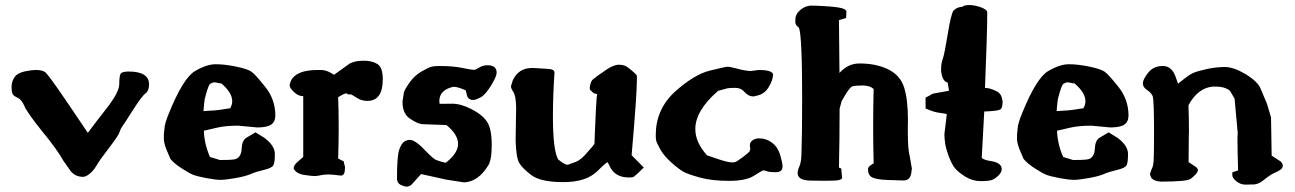

<svg xmlns="http://www.w3.org/2000/svg" viewBox="-20 -690 5030 746"><path d="M321.3 -173.8Q344.2 -205.1 393.8 -268.6Q443.4 -332 443.4 -363.3Q443.4 -394.5 448.7 -403.3Q454.1 -412.1 479.5 -412.1Q559.1 -412.1 559.1 -362.3Q559.1 -336.9 545.2 -326.9Q531.2 -316.9 496.3 -262Q461.4 -207 455.1 -198.7Q448.7 -190.4 444.6 -176.8Q440.4 -163.1 404.3 -116.2Q368.2 -69.3 355.5 -47.6Q342.8 -25.9 327.9 -14.4Q313 -2.9 302.7 -2.9Q272.9 -2.9 254.4 -25.4L226.6 -64.9Q201.2 -110.4 143.1 -180.7Q85.9 -252 75 -277.6Q64 -303.2 48.6 -310.1Q33.2 -316.9 29.1 -324.5Q24.9 -332 24.9 -354Q25.4 -376 39.1 -393.6Q53.7 -411.1 99.1 -416.5Q111.3 -418 121.1 -418Q147.9 -418 158.2 -407.2Q171.9 -392.6 206.1 -343.5Q240.2 -294.4 321.3 -173.8Z M800.3 -260.3Q810.1 -260.3 831.3 -262.9Q852.5 -265.6 874.5 -269.5Q882.3 -283.2 882.3 -296.9Q882.3 -329.6 840.3 -365.7Q832.5 -366.2 820.8 -369.1Q817.4 -370.1 814 -370.1Q806.2 -370.1 798.3 -365.2Q790.5 -364.7 775.4 -305.2Q773.4 -293 770.5 -258.3Q794.9 -260.3 800.3 -260.3ZM842.8 -68.4Q889.2 -68.4 897.9 -72.8Q918 -82.5 918.9 -112.3Q919.9 -142.1 935.5 -153.8L972.7 -175.8L1008.3 -153.8L1008.8 -153.3Q1047.9 -123.5 1047.9 -91.8V-91.3V-90.8Q1047.9 -58.6 1042.2 -47.9Q1036.6 -37.1 1005.4 -29.8Q974.1 -22.5 953.9 -13.7Q933.6 -4.9 894.8 2Q856 8.8 836.9 8.8Q817.9 8.8 781.7 2Q745.6 -4.9 730.2 -11Q714.8 -17.1 685.1 -36.4Q655.3 -55.7 642.1 -72.8L626 -110.4Q616.7 -135.3 616.7 -148.9Q616.7 -149.4 616.7 -150.4V-167.5L619.1 -191.4Q619.6 -209.5 636.7 -251Q691.9 -386.7 737.3 -413.6Q782.7 -440.4 818.1 -440.4Q853.5 -440.4 897.7 -431.2Q941.9 -421.9 956.8 -411.6Q971.7 -401.4 1010.7 -352.3Q1049.8 -303.2 1049.8 -241.2Q1049.8 -217.3 1033.9 -206.1Q1018.1 -194.8 979 -194.8L905.8 -201.7Q859.4 -201.7 827.1 -194.8Q783.2 -185.1 772 -182.1Q773.9 -129.9 795.9 -80.1Q814.9 -74.2 834 -68.4Z M1303.7 -7.8Q1272 -12.2 1255.6 -12.2Q1239.3 -12.2 1225.6 -9Q1211.9 -5.9 1201.9 -5.9Q1191.9 -5.9 1162.6 -10.3Q1132.3 -14.6 1121.1 -34.2V-37.1Q1121.1 -49.3 1141.6 -65.9L1158.2 -80.1V-316.4H1157.7Q1138.7 -316.4 1122.1 -332.5Q1105.5 -348.6 1105.5 -357.4Q1105.5 -366.2 1110.8 -377Q1131.8 -418 1213.4 -418H1228.5Q1246.1 -418 1266.6 -406.2L1277.8 -399.4L1340.3 -444.3H1341.8Q1360.8 -454.1 1393.3 -454.1Q1425.8 -454.1 1446.5 -441.2Q1467.3 -428.2 1467.3 -382.3Q1467.3 -297.9 1407.2 -297.9Q1384.3 -297.9 1366 -310.1Q1347.7 -322.3 1342.8 -323.2H1333L1325.2 -327.6Q1316.9 -326.7 1293.9 -312.5Q1295.9 -257.3 1295.9 -203.6Q1295.9 -198.7 1295.9 -192.9Q1295.9 -133.3 1293.9 -74.2Q1315.4 -63 1315.9 -62.5Q1315.4 -58.1 1320.3 -43V-36.1Q1320.3 -7.8 1304.7 -7.8Z M1874.5 -436.5Q1909.7 -436.5 1909.7 -407.2Q1909.7 -393.1 1887.5 -356.9Q1865.2 -320.8 1846.7 -311.3Q1828.1 -301.8 1820.8 -301.8H1811.5L1809.6 -302.7Q1796.4 -307.1 1793.7 -321.8Q1791 -336.4 1789.1 -339.4Q1783.7 -341.8 1769 -347.2Q1754.4 -352.5 1742.2 -353Q1687 -340.8 1687 -297.4Q1687 -292 1688 -286.6H1695.8Q1702.6 -287.1 1736.8 -287.1Q1771 -287.1 1812.7 -265.6Q1854.5 -244.1 1872.6 -216.6Q1890.6 -189 1890.6 -126.2Q1890.6 -63.5 1874.5 -43.5Q1836.4 16.6 1782.7 18.6L1713.4 7.8L1616.2 -13.7L1579.1 27.3Q1569.8 35.2 1560.5 35.2Q1551.3 35.2 1536.9 28.3Q1522.5 21.5 1522.5 3.4Q1522.5 -83 1531 -107.9Q1539.6 -132.8 1550.5 -139.6Q1561.5 -146.5 1572.3 -146.5Q1594.7 -146.5 1637.2 -100.1Q1665 -71.8 1674.8 -68.4Q1691.9 -61.5 1711.9 -57.6Q1759.8 -94.7 1759.8 -130.9Q1759.8 -167 1714.8 -204.1L1621.6 -207.5H1620.1Q1601.6 -209.5 1572.8 -229Q1543.9 -248.5 1543.9 -294.4V-294.9L1549.3 -331.1Q1552.7 -342.8 1571.5 -369.6Q1590.3 -396.5 1618.4 -412.6Q1646.5 -428.7 1658.2 -431.2Q1669.9 -433.6 1685.5 -433.6Q1741.7 -433.6 1777.8 -425.8Q1813 -418.5 1821.8 -418.5Q1821.8 -418.5 1823.2 -418.5Q1828.6 -419.4 1842.8 -428Q1856.9 -436.5 1874.5 -436.5Z M2254.4 -89.4Q2289.6 -127.9 2290 -133.3Q2290 -133.8 2290 -135.7Q2290 -150.4 2295.4 -264.2Q2297.9 -319.3 2300.8 -324.7Q2297.4 -325.7 2289.1 -326.7Q2287.1 -326.7 2272.9 -340.8Q2271.5 -341.8 2271.5 -345.2Q2271.5 -346.2 2271.5 -347.2Q2271.5 -352.5 2273.4 -361.3Q2277.3 -376.5 2284.2 -381.8Q2294.9 -390.6 2300.3 -394.3Q2305.7 -397.9 2334.5 -418.2Q2363.3 -438.5 2384.5 -438.5Q2405.8 -438.5 2418 -429.2Q2453.1 -401.9 2454.6 -396Q2454.6 -393.6 2454.6 -389.9Q2454.6 -386.2 2454.6 -380.4Q2454.6 -322.3 2434.1 -86.9L2481.4 -39.1L2457 -15.6Q2442.4 -1.5 2437 -1Q2430.7 -0.5 2422.9 -0.5Q2368.2 -0.5 2348.1 -45.9Q2343.8 -55.7 2340.3 -60.1Q2325.2 -49.8 2301.8 -25.9Q2258.3 17.6 2169.4 17.6Q2080.6 17.6 2044.7 -9.5Q2008.8 -36.6 1997.1 -57.4Q1985.4 -78.1 1983.4 -143.6L1985.4 -273.4Q1984.4 -317.4 1974.9 -332Q1965.3 -346.7 1965.3 -354.5V-355L1972.7 -378.9Q1995.6 -425.8 2046.4 -425.8Q2049.8 -425.8 2053.2 -425.8L2108.4 -422.4Q2134.3 -421.4 2134.3 -408.2Q2134.3 -408.2 2134.3 -407.7V-407.2Q2128.4 -314.9 2128.4 -246.6Q2128.4 -241.2 2128.4 -236.3Q2128.4 -107.9 2148.4 -70.8Q2173.8 -49.8 2185.5 -49.8Q2187.5 -50.3 2189 -50.8Q2199.7 -54.7 2218.3 -61.5Q2234.4 -67.9 2254.4 -89.4Z M3020.5 -43.5Q3020.5 -21 2994.6 -21Q2968.8 -21 2959 -24.9Q2952.1 -27.8 2947.3 -27.8Q2945.3 -28.3 2943.4 -27.3Q2938.5 -25.4 2908 -6.3Q2877.4 12.7 2812 12.7Q2746.6 12.7 2700.2 0Q2653.8 -12.7 2636.7 -22Q2619.6 -31.2 2590.1 -57.1Q2560.5 -83 2545.7 -109.4Q2530.8 -135.7 2529.3 -145Q2527.8 -154.3 2527.8 -164.1Q2527.8 -264.6 2601.6 -333Q2676.8 -400.4 2737.5 -415.5Q2798.3 -430.7 2807.4 -430.7Q2816.4 -430.7 2845.2 -422.9Q2874 -415 2896.5 -414.1L2927.7 -418H2928.7Q2983.9 -418 2983.9 -398.4Q2983.9 -398.4 2983.4 -398.4Q2983.4 -378.9 2965.8 -350.1Q2948.2 -321.3 2913.1 -316.9L2911.6 -315.4H2906.2Q2888.2 -315.4 2873.5 -332Q2858.9 -348.6 2838.4 -348.6H2833.5Q2813.5 -348.6 2805.7 -346.7Q2776.9 -338.9 2770 -336.9Q2681.6 -260.3 2681.6 -188.5Q2681.6 -137.2 2727.1 -86.4Q2792 -63.5 2810.5 -60.5Q2819.8 -59.1 2826.4 -59.1Q2833 -59.1 2836.9 -60.5Q2844.7 -63.5 2866.2 -79.6Q2887.7 -95.7 2891.6 -100.6L2895.5 -111.3Q2893.6 -118.7 2893.6 -127.4Q2893.6 -136.2 2903.3 -144.3Q2913.1 -152.3 2929.2 -152.3H2930.7Q2957.5 -152.3 2980 -135.3Q3002.4 -118.2 3011.5 -87.4Q3020.5 -56.6 3020.5 -43.5Z M3374.5 -343.8Q3359.9 -357.9 3330.8 -357.9Q3301.8 -357.9 3290.8 -354Q3279.8 -350.1 3250 -296.9L3242.2 -267.1Q3242.2 -153.3 3239.7 -39.1L3248.5 -35.2L3252 2Q3247.6 9.8 3229 11.2Q3215.3 12.2 3191.9 12.2Q3183.6 12.2 3174.8 12.2Q3139.2 11.7 3131.8 11.7Q3079.1 11.7 3079.1 -17.6Q3079.1 -28.3 3085.7 -42.7Q3092.3 -57.1 3093.8 -85.4Q3096.7 -171.4 3096.7 -305.7Q3096.7 -553.2 3084 -583Q3069.8 -592.3 3070.3 -604V-613.8Q3070.3 -635.3 3089.8 -651.6Q3109.4 -668 3133.8 -668.5V-668H3145.5H3146Q3213.4 -665.5 3241.7 -660.2Q3268.6 -655.3 3268.6 -644.5V-644L3267.6 -620.1Q3253.4 -616.2 3239.7 -611.8Q3240.7 -502.4 3241.7 -406.7Q3274.9 -443.4 3318.8 -443.4H3320.3Q3383.8 -443.4 3430.7 -420.7Q3477.5 -397.9 3492.7 -350.8Q3507.8 -303.7 3507.8 -221.7L3507.3 -203.6V-175.8Q3507.3 -107.4 3515.1 -81.1L3523.4 -32.2L3522 -30.8Q3521 11.2 3491.2 11.2Q3478 11.2 3428.7 9.3Q3385.3 7.8 3368.2 -1Q3352.5 -9.8 3352.5 -32.2V-34.7L3354 -37.1V-38.6L3355 -40Q3358.4 -46.4 3374.5 -55.2Q3372.6 -127.4 3372.6 -199.5Q3372.6 -271.5 3374.5 -343.8Z M3742.2 -670.4Q3744.6 -670.4 3747.1 -670.4Q3765.1 -670.4 3788.6 -662.6Q3815.4 -653.3 3815.9 -642.1Q3815.9 -561.5 3807.1 -348.6Q3816.4 -348.1 3826.4 -345.7Q3836.4 -343.3 3853.8 -334.5Q3871.1 -325.7 3874.5 -301.3L3875.5 -298.8V-296.9Q3875.5 -275.4 3869.9 -267.3Q3864.3 -259.3 3815.9 -257.3L3804.2 -256.8Q3799.8 -166.5 3794.4 -76.2Q3804.7 -67.9 3830.6 -64Q3872.1 -57.6 3872.1 -32.7V-32.2Q3872.1 -20.5 3859.1 -7.8Q3846.2 4.9 3833.7 9.3Q3821.3 13.7 3790 13.7Q3758.8 13.7 3731.2 -3.4Q3703.6 -20.5 3690.7 -36.1Q3677.7 -51.8 3666.3 -83Q3654.8 -114.3 3652.1 -134Q3649.4 -153.8 3649.4 -168.9L3658.7 -246.1Q3653.3 -249 3631.1 -251.5Q3608.9 -253.9 3576.2 -268.6V-310.5L3605 -326.2L3667 -337.4V-340.3L3662.1 -369.1Q3641.6 -373.5 3636.7 -413.1V-426.8Q3636.7 -442.4 3643.6 -462.9Q3650.4 -483.4 3662.6 -558.8Q3674.8 -634.3 3684.6 -648.9Q3699.2 -663.1 3720.2 -664.1H3721.2Q3722.2 -668.9 3742.2 -670.4Z M4115.2 -260.3Q4125 -260.3 4146.2 -262.9Q4167.5 -265.6 4189.5 -269.5Q4197.3 -283.2 4197.3 -296.9Q4197.3 -329.6 4155.3 -365.7Q4147.5 -366.2 4135.7 -369.1Q4132.3 -370.1 4128.9 -370.1Q4121.1 -370.1 4113.3 -365.2Q4105.5 -364.7 4090.3 -305.2Q4088.4 -293 4085.4 -258.3Q4109.9 -260.3 4115.2 -260.3ZM4157.7 -68.4Q4204.1 -68.4 4212.9 -72.8Q4232.9 -82.5 4233.9 -112.3Q4234.9 -142.1 4250.5 -153.8L4287.6 -175.8L4323.2 -153.8L4323.7 -153.3Q4362.8 -123.5 4362.8 -91.8V-91.3V-90.8Q4362.8 -58.6 4357.2 -47.9Q4351.6 -37.1 4320.3 -29.8Q4289.1 -22.5 4268.8 -13.7Q4248.5 -4.9 4209.7 2Q4170.9 8.8 4151.9 8.8Q4132.8 8.8 4096.7 2Q4060.5 -4.9 4045.2 -11Q4029.8 -17.1 4000 -36.4Q3970.2 -55.7 3957 -72.8L3940.9 -110.4Q3931.6 -135.3 3931.6 -148.9Q3931.6 -149.4 3931.6 -150.4V-167.5L3934.1 -191.4Q3934.6 -209.5 3951.7 -251Q4006.8 -386.7 4052.2 -413.6Q4097.7 -440.4 4133.1 -440.4Q4168.5 -440.4 4212.6 -431.2Q4256.8 -421.9 4271.7 -411.6Q4286.6 -401.4 4325.7 -352.3Q4364.7 -303.2 4364.7 -241.2Q4364.7 -217.3 4348.9 -206.1Q4333 -194.8 4293.9 -194.8L4220.7 -201.7Q4174.3 -201.7 4142.1 -194.8Q4098.1 -185.1 4086.9 -182.1Q4088.9 -129.9 4110.8 -80.1Q4129.9 -74.2 4148.9 -68.4Z M4692.4 -353.5Q4634.3 -348.6 4597.7 -281.2Q4599.6 -226.1 4599.6 -175.8Q4599.1 -170.9 4599.1 -166Q4599.1 -111.3 4598.1 -60.1Q4608.4 -52.7 4621.3 -44.9Q4634.3 -37.1 4634.3 -28.8Q4634.3 -17.1 4606.9 4.4Q4592.8 15.6 4493.7 15.6H4490.7Q4463.4 14.6 4452.1 -0.5V-2L4448.2 -11.7V-14.2L4453.6 -30.8Q4460.9 -42 4462.4 -66.4Q4463.9 -90.8 4463.9 -174.3Q4463.9 -303.7 4458.5 -316.7Q4453.1 -329.6 4436.8 -340.3Q4420.4 -351.1 4420.4 -366Q4420.4 -380.9 4440.9 -407.2Q4461.4 -433.6 4498 -433.6Q4534.7 -433.6 4549.3 -387.2Q4553.7 -373.5 4557.1 -364.7Q4564.9 -370.6 4582 -384.5Q4599.1 -398.4 4614.5 -405.8Q4629.9 -413.1 4667.5 -421.4Q4705.1 -429.7 4739 -429.7Q4772.9 -429.7 4820.8 -401.4Q4866.7 -373 4877.9 -345.7Q4889.2 -318.4 4902.8 -286.6L4918.5 -233.9L4920.9 -85.4L4956.1 -62.5Q4963.9 -55.2 4964.1 -46.6Q4964.4 -38.1 4956.5 -31.7Q4948.7 -25.4 4932.1 -18.3Q4915.5 -11.2 4893.1 7.3Q4870.6 25.9 4852.8 26.6Q4835 27.3 4818.4 27.3Q4799.8 27.3 4783.9 14.4Q4768.1 1.5 4768.1 -9.3V-20.5L4790.5 -27.8Q4788.1 -112.8 4788.1 -144Q4788.1 -151.9 4788.1 -156.7Q4789.1 -168.5 4789.1 -172.4Q4782.7 -239.3 4776.9 -306.2Q4760.3 -336.9 4756.8 -338.9Q4737.8 -353.5 4705.1 -353.5Z"/></svg>

Font: Drukaatie burti
Style: Bold
Weight: 700
Version: Version 0.14